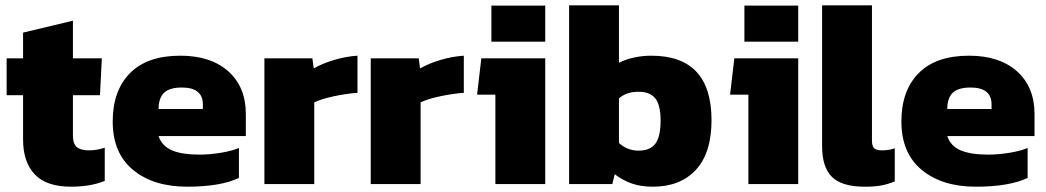

<svg xmlns="http://www.w3.org/2000/svg" viewBox="-20 -694 3946 724"><path d="M67 -168V-335H5V-474H67V-571L255 -616V-474H364L357 -335H255V-182Q255 -152 269.5 -139.5Q284 -127 316 -127Q345 -127 375 -137V-12Q322 10 248 10Q155 10 111 -36.5Q67 -83 67 -168Z M405 -236Q405 -352 470 -418Q535 -484 660 -484Q775 -484 841 -425Q907 -366 907 -264V-181H578Q590 -144 627.5 -127.5Q665 -111 732 -111Q772 -111 813.5 -118Q855 -125 881 -136V-23Q811 10 686 10Q558 10 481.5 -53.5Q405 -117 405 -236ZM745 -283V-300Q745 -364 666 -364Q619 -364 598.5 -344Q578 -324 578 -283Z M977 -474H1158L1163 -436Q1194 -454 1238.5 -467.5Q1283 -481 1328 -484V-344Q1286 -341 1239 -331Q1192 -321 1165 -308V0H977Z M1378 -474H1559L1564 -436Q1595 -454 1639.5 -467.5Q1684 -481 1729 -484V-344Q1687 -341 1640 -331Q1593 -321 1566 -308V0H1378Z M1833 -673H2036V-537H1833ZM1848 -337H1779L1795 -474H2036V0H1848Z M2298 -37 2289 0H2126V-674H2314V-457Q2338 -470 2370.5 -477Q2403 -484 2436 -484Q2663 -484 2663 -241Q2663 -117 2604 -53.5Q2545 10 2442 10Q2397 10 2362.5 -2Q2328 -14 2298 -37ZM2471 -239Q2471 -298 2451 -323Q2431 -348 2388 -348Q2342 -348 2314 -323V-155Q2345 -126 2388 -126Q2432 -126 2451.5 -152.5Q2471 -179 2471 -239Z M2787 -673H2990V-537H2787ZM2802 -337H2733L2749 -474H2990V0H2802Z M3080 -143V-674H3268V-164Q3268 -143 3276.5 -135Q3285 -127 3305 -127Q3334 -127 3354 -135V-10Q3327 1 3302.5 5.5Q3278 10 3241 10Q3155 10 3117.5 -26.5Q3080 -63 3080 -143Z M3379 -236Q3379 -352 3444 -418Q3509 -484 3634 -484Q3749 -484 3815 -425Q3881 -366 3881 -264V-181H3552Q3564 -144 3601.5 -127.5Q3639 -111 3706 -111Q3746 -111 3787.5 -118Q3829 -125 3855 -136V-23Q3785 10 3660 10Q3532 10 3455.5 -53.5Q3379 -117 3379 -236ZM3719 -283V-300Q3719 -364 3640 -364Q3593 -364 3572.5 -344Q3552 -324 3552 -283Z"/></svg>

Font: Kanit Bold
Style: Regular
Weight: 700
Designer: Katatrad Team
Foundry: CadsonDemak
Version: Version 1.000